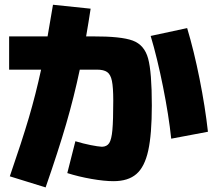

<svg xmlns="http://www.w3.org/2000/svg" viewBox="-20 -775 904 812"><path d="M264.6 -43 298.8 -177.7Q332.5 -167.5 363.3 -161.4Q394 -155.3 411.1 -154.3Q432.1 -154.8 441.9 -169.9Q451.7 -185.1 455.3 -225.1Q459 -265.1 459 -349.6Q459 -405.3 453.4 -432.6Q447.8 -460 433.3 -470.2Q418.9 -480.5 389.6 -480.5H317.4Q293 -364.7 259.8 -250.7Q226.6 -136.7 172.9 17.6L21.5 -29.3Q72.8 -178.2 102.1 -277.3Q131.3 -376.5 153.8 -480.5H18.6V-621.1H181.2L204.1 -754.9L363.3 -738.3Q355 -683.1 344.2 -621.1H372.1Q492.2 -621.6 541.5 -603.3Q590.8 -585 606.4 -527.6Q622.1 -470.2 622.1 -329.1Q622.1 -207 606.9 -138.2Q591.8 -69.3 556.9 -39.1Q522 -8.8 460 -8.8Q421.4 -8.8 366.9 -18.3Q312.5 -27.8 264.6 -43ZM617.2 -623 771.5 -656.2Q800.3 -560.1 824 -441.7Q847.7 -323.2 859.4 -217.8L704.1 -188.5Q693.8 -286.6 669.4 -408.4Q645 -530.3 617.2 -623Z"/></svg>

Font: Pretendard GOV Black
Style: Regular
Weight: 900
Designer: Base glyphs from Inter by Rasmus Andersson; Hangeul glyphs from Noto Sans CJK(Source Han Sans) by Jang Soo-young and Kan
Foundry: Kil Hyung-jin
Version: Version 1.309